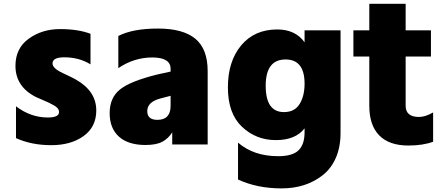

<svg xmlns="http://www.w3.org/2000/svg" viewBox="-20 -745 2392 1037"><path d="M63.5 -389.6Q63.5 -484.4 135.3 -536.1Q207 -587.9 304.7 -587.9Q402.3 -587.9 468.8 -562.5V-397.5Q407.2 -435.5 327.1 -435.5Q263.7 -435.5 263.7 -402.3Q263.7 -376 318.4 -350.6Q373 -325.2 389.6 -315.4Q500 -252.9 500 -148.4Q500 -59.6 431.6 -10.3Q363.3 39.1 256.8 39.1Q150.4 39.1 66.4 1V-170.9Q145.5 -110.4 238.3 -110.4Q298.8 -110.4 298.8 -139.6Q298.8 -160.2 272.5 -175.3Q246.1 -190.4 217.3 -202.1Q188.5 -213.9 174.8 -220.7Q63.5 -276.4 63.5 -389.6Z M830.1 -342.8 901.4 -358.4V-373Q901.4 -434.6 802.7 -434.6Q704.1 -434.6 619.1 -377V-550.8Q697.3 -590.8 833 -590.8Q968.8 -590.8 1035.2 -535.6Q1101.6 -480.5 1101.6 -361.3V35.2H910.2V-30.3Q889.6 2.9 856.9 20.5Q824.2 38.1 765.6 38.1Q672.9 38.1 622.6 -6.8Q572.3 -51.8 572.3 -134.3Q572.3 -216.8 627.9 -261.7Q683.6 -306.6 830.1 -342.8ZM775.4 -144.5Q775.4 -97.7 830.1 -97.7Q901.4 -97.7 901.4 -173.8V-227.5L856.4 -215.8Q854.5 -214.8 845.7 -212.9Q775.4 -194.3 775.4 -144.5Z M1477.5 -585.9Q1575.2 -585.9 1625 -516.6V-581.1H1819.3V-27.3Q1819.3 49.8 1793.5 108.4Q1767.6 167 1721.7 202.1Q1631.8 272.5 1500.5 272.5Q1369.1 272.5 1265.6 224.6V25.4Q1350.6 98.6 1482.4 98.6Q1559.6 98.6 1592.3 66.9Q1625 35.2 1625 -30.3V-51.8Q1576.2 11.7 1469.7 11.7Q1363.3 11.7 1287.1 -60.1Q1210.9 -131.8 1210.9 -272.9Q1210.9 -414.1 1282.7 -500Q1354.5 -585.9 1477.5 -585.9ZM1513.7 -139.6Q1571.3 -139.6 1598.1 -183.1Q1625 -226.6 1625 -293Q1625 -423.8 1522.5 -423.8Q1415 -423.8 1415 -281.7Q1415 -139.6 1513.7 -139.6Z M1888.7 -439.5V-581.1H1974.6V-724.6H2170.9V-581.1H2307.6V-439.5H2170.9V-173.8Q2170.9 -113.3 2243.2 -113.3Q2277.3 -113.3 2319.3 -137.7V20.5Q2264.6 41 2185.5 41Q2082 41 2028.3 -13.7Q1974.6 -68.4 1974.6 -173.8V-439.5Z"/></svg>

Font: GenEi M Gothic v2 Black
Style: Regular
Weight: 900
Version: Version 2.0